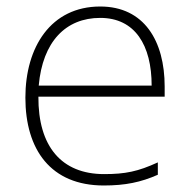

<svg xmlns="http://www.w3.org/2000/svg" viewBox="-20 -560 585 590"><path d="M288 -540C136 -540 58 -415 58 -260C58 -100 136 10 299 10C365 10 413 0 465 -23V-61C404 -33 365 -25 300 -25C169 -25 97 -110 98 -263H486V-294C486 -434 423 -540 288 -540ZM288 -505C395 -505 446 -421 446 -297H99C111 -432 182 -505 288 -505Z"/></svg>

Font: Noto Sans Meetei Mayek ExtraLight
Style: Regular
Weight: 200
Designer: Monotype Design Team and Neelakash Kshetrimayum
Foundry: Monotype Imaging Inc.
Version: Version 2.002